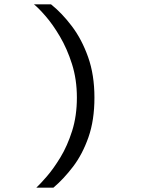

<svg xmlns="http://www.w3.org/2000/svg" viewBox="-20 -732 656 882"><path d="M147 130Q164.9 113.2 195.4 78.1Q225.9 42.9 257.8 -9.6Q289.6 -62 311.4 -130.8Q333.2 -199.6 333.2 -283.8Q333.2 -366.9 310.7 -437.8Q288.1 -508.8 255.2 -564.4Q222.4 -620 189.6 -657.7Q156.9 -695.4 136 -712H214.5Q264.6 -671.9 310.2 -611.6Q355.9 -551.2 384.8 -469.6Q413.8 -388 413.8 -283.8Q413.8 -179.5 386.3 -101.4Q358.9 -23.4 315.8 33.3Q272.6 90 225.5 130Z"/></svg>

Font: Overpass Mono Light
Style: Regular
Weight: 300
Monospace: yes
Designer: Delve Withrington, Dave Bailey
Foundry: Delve Fonts LLC
Version: Version 4.000